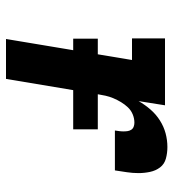

<svg xmlns="http://www.w3.org/2000/svg" viewBox="11 -589 578 640"><g transform="rotate(90 300.0 -269.0)"><path d="M110 0 180 -420H108V-530H331L317 -442Q329 -463 345 -481.5Q361 -500 381.5 -513Q402 -526 424.5 -532Q447 -538 470 -538Q490 -538 508.5 -533Q527 -528 538 -513.5Q549 -499 553 -480Q557 -461 557 -441.5Q557 -422 554 -402.5Q551 -383 548 -363H415Q416 -370 417 -377Q418 -384 418 -391.5Q418 -399 417 -405.5Q416 -412 412.5 -417.5Q409 -423 402.5 -425.5Q396 -428 389 -428Q375 -428 361.5 -422.5Q348 -417 338 -406.5Q328 -396 320.5 -383.5Q313 -371 307.5 -358Q302 -345 299 -331.5Q296 -318 294 -305L243 0ZM411 -224H109V-306H411Z"/></g></svg>

Font: Iosevka Slab XBdEx
Style: Italic
Weight: 800
Width: 7
Italic angle: -9°
Monospace: yes
Designer: Belleve Invis
Foundry: Belleve Invis
Version: Version 11.1.1; ttfautohint (v1.8.3)